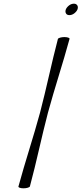

<svg xmlns="http://www.w3.org/2000/svg" viewBox="-20 -1011 442 1041"><path d="M400 -960C403 -968 403 -976 399 -982C395 -988 389 -991 381 -991C372 -991 363 -988 355 -982C347 -976 340 -968 337 -960C334 -952 334 -944 338 -938C341 -932 348 -929 356 -929C365 -929 374 -932 382 -938C390 -944 397 -952 400 -960ZM294 -800C259 -667 232 -533 197 -400C161 -267 116 -133 80 0C78 5 90 10 107 10C125 10 140 5 142 0C178 -133 205 -267 240 -400C276 -533 321 -667 357 -800C359 -805 347 -810 329 -810C312 -810 296 -805 294 -800Z"/></svg>

Font: Nupuram ExtraLight Oblique
Style: Regular
Weight: 200
Designer: Santhosh Thottingal (santhosh.thottingal@gmail.com)
Foundry: SMC
Version: Version 1.000